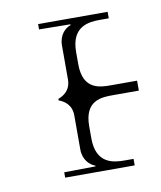

<svg xmlns="http://www.w3.org/2000/svg" viewBox="-56 -470 414 495"><g transform="rotate(-10 151.0 -223.0)"><path d="M302 -210V-236H234C206 -236 160 -236 160 -304V-336C160 -404 207 -407 235 -407H258V-424H76V-410L158 -409V-407C144 -402 127 -387 127 -359V-270C127 -242 108 -230 94 -225V-221C108 -216 127 -204 127 -176V-87C127 -59 144 -44 158 -39V-37L76 -36V-22H258V-39H235C207 -39 160 -42 160 -110V-142C160 -210 206 -210 234 -210Z"/></g></svg>

Font: FoglihtenDeH02
Style: Regular
Weight: 500
Designer: gluk (gluksza@wp.pl|www.glukfonts.pl)
Version: Version 0.68